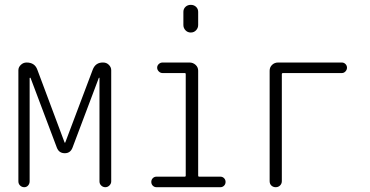

<svg xmlns="http://www.w3.org/2000/svg" viewBox="-20 -780 1540 800"><path d="M56.6 -24.4V-487.3Q56.6 -500 66.9 -509.8Q77.1 -519.5 90.8 -519.5Q125 -519.5 135.7 -489.3L249 -186.5Q249 -185.5 250 -185.5Q252 -185.5 252 -186.5L366.2 -489.3Q377.9 -520.5 410.2 -519.5Q423.8 -519.5 433.6 -509.8Q443.4 -500 443.4 -487.3V-24.4Q443.4 -14.6 436 -7.3Q428.7 0 418.9 0Q409.2 0 401.9 -6.8Q394.5 -13.7 394.5 -24.4V-455.1Q394.5 -456.1 393.6 -456.1Q391.6 -456.1 391.6 -455.1L282.2 -165Q273.4 -141.6 250 -141.6Q225.6 -141.6 216.8 -165L107.4 -455.1Q107.4 -456.1 105.5 -456.1Q104.5 -456.1 103.5 -455.1V-24.4Q103.5 -14.6 97.2 -7.3Q90.8 0 81.1 0Q71.3 0 64 -6.8Q56.6 -13.7 56.6 -24.4Z M744.1 -730.5Q744.1 -743.2 752.9 -751.5Q761.7 -759.8 774.9 -759.8Q788.1 -759.8 796.9 -751.5Q805.7 -743.2 805.7 -730.5V-675.8Q805.7 -663.1 796.9 -653.8Q788.1 -644.5 774.9 -644.5Q761.7 -644.5 752.9 -653.8Q744.1 -663.1 744.1 -675.8ZM631.8 0Q623 0 616.7 -6.3Q610.4 -12.7 610.4 -22Q610.4 -31.2 616.7 -37.6Q623 -43.9 631.8 -43.9H750Q753.9 -43.9 753.9 -48.8V-470.7Q753.9 -475.6 750 -475.6H657.2Q648.4 -475.6 641.6 -482.4Q634.8 -489.3 634.8 -498Q634.8 -506.8 641.6 -513.2Q648.4 -519.5 657.2 -519.5H769.5Q784.2 -519.5 794.9 -509.8Q805.7 -500 805.7 -485.4V-48.8Q805.7 -43.9 809.6 -43.9H898.4Q907.2 -43.9 913.6 -37.6Q919.9 -31.2 919.9 -22Q919.9 -12.7 913.6 -6.3Q907.2 0 898.4 0Z M1103.5 -25.4V-485.4Q1103.5 -500 1113.8 -509.8Q1124 -519.5 1138.7 -519.5H1404.3Q1413.1 -519.5 1419.4 -513.2Q1425.8 -506.8 1425.8 -498Q1425.8 -489.3 1419.4 -482.4Q1413.1 -475.6 1404.3 -475.6H1159.2Q1154.3 -475.6 1154.3 -470.7V-25.4Q1154.3 -14.6 1147 -7.3Q1139.6 0 1128.9 0Q1118.2 0 1110.8 -6.8Q1103.5 -13.7 1103.5 -25.4Z"/></svg>

Font: Rounded-L Mgen+ 1m light
Style: Regular
Weight: 200
Designer: [Source Han Sans]
Ryoko NISHIZUKA  (kana & ideographs); Paul D. Hunt (Latin, Greek & Cyrillic); Wenlong ZHANG  (bopomofo
Version: Version 1.059.20150602